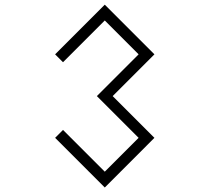

<svg xmlns="http://www.w3.org/2000/svg" viewBox="-20 -812 919 842"><path d="M439.5 10.3 221.7 -207.5 256.3 -242.2 439.5 -59.1 587.9 -207.5 404.8 -390.6 587.9 -573.7 439.5 -722.2 256.3 -539.1 221.7 -573.7 439.5 -791.5 657.2 -573.7 474.1 -390.6 657.2 -207.5Z"/></svg>

Font: Auseklis
Style: Regular
Weight: 400
Designer: GGBotNet
Foundry: GGBotNet
Version: 1.00